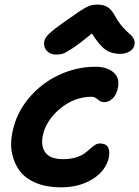

<svg xmlns="http://www.w3.org/2000/svg" viewBox="-20 -847 603 831"><path d="M222.2 -610.8Q198.2 -610.8 183.3 -626.2Q168.5 -641.6 170.9 -664.1Q172.4 -680.7 190.7 -699.2Q209 -717.8 273.9 -763.2Q282.2 -768.6 297.1 -779.1Q312 -789.6 317.1 -793.2Q322.3 -796.9 333 -803.7Q343.8 -810.5 348.1 -812.7Q352.5 -814.9 360.6 -818.8Q368.7 -822.8 374 -824Q379.4 -825.2 386.5 -826.2Q393.6 -827.1 400.9 -827.1Q429.7 -827.1 446.5 -815.9Q463.4 -804.7 478 -777.8Q492.2 -751.5 510.5 -730.7Q528.8 -710 540.3 -700.9Q551.8 -691.9 558.3 -679.9Q564.9 -668 562 -652.8Q558.6 -635.3 541 -624.5Q523.4 -613.8 500 -613.8Q462.9 -613.8 436.5 -632.1Q410.2 -650.4 377.9 -702.1Q326.7 -659.7 294.9 -638.7Q263.2 -617.7 251 -614.3Q238.8 -610.8 222.2 -610.8ZM244.1 -36.1Q183.6 -36.1 137.9 -54.4Q92.3 -72.8 67.1 -105Q42 -137.2 32.5 -181.4Q22.9 -225.6 34.2 -276.9Q50.3 -356.9 104.5 -421.9Q158.7 -486.8 235.1 -522.5Q311.5 -558.1 394 -558.1Q441.9 -558.1 470.7 -534.2Q499.5 -510.3 490.2 -466.8Q484.9 -437.5 468 -421.1Q451.2 -404.8 431.2 -404.8Q416 -404.8 403.1 -416.5Q390.1 -428.2 377 -428.2Q301.8 -428.2 240 -376.7Q178.2 -325.2 165 -258.8Q156.2 -212.4 177.5 -185.3Q198.7 -158.2 252.9 -158.2Q283.7 -158.2 307.4 -165.3Q331.1 -172.4 344.7 -182.4Q358.4 -192.4 369.1 -202.1Q379.9 -211.9 390.4 -219Q400.9 -226.1 412.1 -226.1Q461.9 -226.1 451.2 -166Q438.5 -107.9 380.9 -72Q323.2 -36.1 244.1 -36.1Z"/></svg>

Font: Shantell Sans Bouncy
Style: Italic
Weight: 600
Italic angle: -11.31°
Designer: Stephen Nixon, Anya Danilova, Shantell Martin
Foundry: Arrow Type
Version: Version 1.006;[9816181b4]